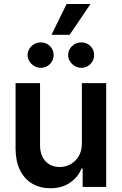

<svg xmlns="http://www.w3.org/2000/svg" viewBox="-20 -955 622 981"><path d="M398.4 -530.3H522.5V0H402.3V-93.8H396.5Q377.4 -47.9 336.2 -20.5Q294.9 6.8 237.3 6.8Q185.1 6.8 145 -16.6Q105 -40 82.5 -85Q60.1 -129.9 59.6 -192.4V-530.3H184.6V-211.9Q184.6 -178.7 197 -153.6Q209.5 -128.4 232.2 -115Q254.9 -101.6 285.2 -101.6Q313.5 -101.6 339.6 -115.5Q365.7 -129.4 382.1 -156.7Q398.4 -184.1 398.4 -222.7ZM121.1 -673.8Q121.1 -691.4 130.4 -706.3Q139.6 -721.2 155 -729.7Q170.4 -738.3 188.5 -738.3Q216.3 -738.3 235.1 -719.7Q253.9 -701.2 253.9 -673.8Q253.9 -656.2 245.4 -641.4Q236.8 -626.5 221.7 -617.4Q206.5 -608.4 188.5 -608.4Q170.9 -608.4 155.3 -617.4Q139.6 -626.5 130.4 -641.6Q121.1 -656.7 121.1 -673.8ZM328.1 -673.8Q328.1 -691.4 337.4 -706.3Q346.7 -721.2 362.1 -729.7Q377.4 -738.3 395.5 -738.3Q423.3 -738.3 442.1 -719.7Q460.9 -701.2 460.9 -673.8Q460.9 -656.2 452.4 -641.4Q443.8 -626.5 428.7 -617.4Q413.6 -608.4 395.5 -608.4Q377.9 -608.4 362.3 -617.4Q346.7 -626.5 337.4 -641.6Q328.1 -656.7 328.1 -673.8ZM320.3 -934.6H442.4L335.9 -777.3H243.2Z"/></svg>

Font: Pretendard JP SemiBold
Style: Regular
Weight: 600
Designer: Base glyphs from Inter by Rasmus Andersson; Hangeul glyphs from Noto Sans CJK(Source Han Sans) by Jang Soo-young and Kan
Foundry: Kil Hyung-jin
Version: Version 1.309